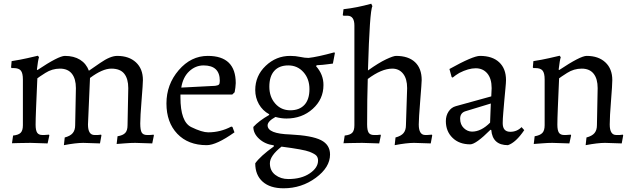

<svg xmlns="http://www.w3.org/2000/svg" viewBox="-20 -762 3384 1024"><path d="M502 -42Q504.4 -42 519 -43.9L521 -40L513.2 2.9L423.8 0Q385.3 0 320.8 12.2L325.2 -28.8Q355 -36.6 367.9 -52.2Q380.9 -67.9 380.9 -94.2L384.8 -292Q384.8 -341.8 363.3 -368.9Q341.8 -396 299.8 -396Q257.8 -396 221.9 -373Q186 -350.1 179.2 -344.2Q178.2 -318.4 176.5 -282.2Q174.8 -246.1 172.4 -185.8Q169.9 -125.5 169.9 -96.7Q169.9 -67.4 178 -54.7Q186 -42 206.1 -42H216.3Q226.6 -42 241.2 -43.9L243.2 -40L233.9 2.9L143.1 0L78.1 1Q60.1 2 43.9 2L49.8 -39.1Q78.6 -42 90.3 -54Q102.1 -65.9 102.1 -94.2V-337.9Q102.1 -372.1 91.1 -385.5Q80.1 -398.9 53.2 -398.9H42L39.1 -402.8L42 -436Q89.4 -443.4 125.5 -451.7Q161.1 -460 182.1 -464.8L188 -457Q182.6 -440.4 176.8 -391.1L179.2 -388.2Q292.5 -463.9 326.2 -463.9Q374 -463.9 407 -443.4Q439.9 -422.9 454.1 -384.8Q460 -388.7 514.2 -426.3Q568.4 -463.9 605 -463.9Q668 -463.9 705.1 -429.4Q742.2 -395 742.2 -335Q742.2 -315.4 735.1 -228Q728 -140.6 728 -104Q728 -67.4 736.1 -54.7Q744.1 -42 764.2 -42H774.4Q785.2 -42 798.8 -43.9L800.8 -40L792 2.9L701.2 0Q676.8 0 647.5 2.4Q618.2 4.9 602.1 5.9L606.9 -35.2Q635.7 -40 647.9 -53Q660.2 -65.9 660.2 -94.2L664.1 -292Q664.1 -341.8 642.6 -368.9Q621.1 -396 573.7 -396Q526.4 -396 460 -346.2L449.2 -98.1Q449.2 -42 483.9 -42Z M1088.4 -463.9Q1237.3 -463.9 1237.3 -318.8Q1236.3 -294.4 1231.4 -270L1218.8 -257.8H942.4V-242.2Q942.4 -112.3 1000 -84.2Q1057.6 -56.2 1090.3 -56.2Q1155.3 -56.2 1213.4 -86.9L1219.7 -85L1230.5 -56.2Q1134.3 12.2 1082.5 12.2Q983.4 12.2 925.5 -48.6Q867.7 -109.4 867.7 -210.4Q867.7 -311.5 933.1 -387.7Q998.5 -463.9 1088.4 -463.9ZM1152.3 -331.1Q1152.3 -413.1 1065.9 -413.1Q1022.5 -413.1 989 -381.6Q955.6 -350.1 946.8 -294.9L1127.4 -304.2Q1142.6 -306.2 1147.5 -311Q1152.3 -315.9 1152.3 -331.1Z M1517.6 192.9Q1587.4 192.9 1631.8 162.8Q1676.3 132.8 1676.3 94.2Q1676.3 79.1 1668.2 69.1Q1660.2 59.1 1630.6 47.4Q1601.1 35.6 1481.4 20Q1419.4 68.8 1419.4 108.9Q1419.4 148.9 1448.5 170.9Q1477.5 192.9 1517.6 192.9ZM1448 -209.5Q1479.5 -173.8 1528.3 -173.8Q1577.1 -173.8 1603.8 -202.9Q1630.4 -231.9 1630.4 -286.6Q1630.4 -341.3 1598.4 -377.2Q1566.4 -413.1 1517.6 -413.1Q1468.8 -413.1 1442.6 -383.8Q1416.5 -354.5 1416.5 -299.8Q1416.5 -245.1 1448 -209.5ZM1331.1 -85Q1360.4 -117.2 1415.5 -148.9V-152.8Q1380.4 -171.9 1360.8 -206.5Q1341.3 -241.2 1341.3 -281.7Q1341.3 -357.9 1397 -410.9Q1452.6 -463.9 1527.3 -463.9Q1556.2 -463.9 1580.8 -458.5Q1605.5 -453.1 1625.5 -453.1Q1671.9 -458 1763.2 -482.9L1766.1 -479L1755.4 -422.9Q1742.2 -421.9 1723.6 -418.9Q1705.1 -416 1669.4 -414.1L1665.5 -409.2Q1705.6 -364.3 1705.1 -308.1Q1705.1 -232.9 1647.9 -181.4Q1590.8 -129.9 1507.3 -129.9Q1479.5 -129.9 1449.2 -138.2Q1407.2 -115.2 1407.2 -93.3Q1407.2 -48.8 1527.3 -44.9Q1643.6 -39.1 1691.9 -14.6Q1740.2 9.8 1740.2 62Q1740.2 130.4 1664.3 186.3Q1588.4 242.2 1492.2 242.2Q1420.4 242.2 1380.9 207Q1341.3 171.9 1341.3 108.9Q1368.7 70.3 1440.4 19V13.2Q1394 7.3 1362.5 -21.2Q1331.1 -49.8 1331.1 -85Z M1992.2 -42Q1994.6 -42 2009.3 -43.9L2011.2 -40L2002.4 2.9L1911.1 0L1846.2 1Q1828.1 2 1812 2L1818.4 -39.1Q1847.2 -42 1858.6 -54Q1870.1 -65.9 1870.1 -94.2V-626Q1870.1 -677.7 1833 -678.2H1812L1808.1 -681.2L1812 -712.9Q1883.3 -720.7 1960 -742.2L1966.3 -729Q1951.7 -706.5 1942.4 -386.2Q2000 -427.2 2039.1 -445.6Q2078.1 -463.9 2092.3 -463.9Q2158.2 -463.9 2193.6 -430.4Q2229 -397 2229 -335Q2229 -321.3 2221.2 -225.1Q2213.4 -128.9 2213.4 -98.1Q2213.4 -42 2248 -42H2258.3Q2268.6 -42 2283.2 -43.9L2285.2 -40L2277.3 2.9L2188 0Q2149.4 0 2085 12.2L2089.4 -28.8Q2119.1 -36.6 2132.1 -52.2Q2145 -67.9 2145 -94.2L2151.4 -292Q2151.4 -341.8 2129.9 -368.9Q2108.4 -396 2072.3 -396Q2015.1 -396 1941.4 -340.8Q1938 -239.3 1938 -98.1Q1938 -67.4 1946 -54.7Q1954.1 -42 1974.1 -42Z M2497.6 -60.1Q2546.4 -60.1 2593.8 -107.9L2597.7 -210L2462.9 -168.9Q2434.1 -160.2 2434.1 -128.9Q2434.1 -97.7 2453.6 -78.9Q2473.1 -60.1 2497.6 -60.1ZM2487.8 7.8Q2429.2 7.8 2393.6 -26.9Q2357.9 -61.5 2357.9 -116.2Q2357.9 -145 2372.3 -167Q2386.7 -189 2411.1 -195.8L2600.1 -248L2602.1 -292Q2602.1 -342.8 2578.9 -370.4Q2555.7 -397.9 2517.1 -397.9Q2478.5 -397.9 2429.7 -373Q2410.6 -361.8 2394 -348.1L2388.7 -351.1L2377 -394Q2502.4 -463.9 2540 -463.9Q2606 -463.9 2642.3 -429.9Q2678.7 -396 2678.7 -335Q2678.7 -320.8 2675.8 -292Q2672.9 -263.2 2669.9 -228.5Q2667 -193.8 2664.1 -160.4Q2661.1 -127 2661.1 -105Q2661.1 -59.1 2701.7 -59.1Q2736.8 -59.1 2761.7 -84L2775.9 -67.9Q2731.4 -2 2689 12.2Q2606.9 12.2 2600.1 -68.8L2595.7 -69.8Q2518.1 7.8 2487.8 7.8Z M3284.7 -42Q3287.1 -42 3301.8 -43.9L3303.7 -40L3295.9 2.9L3206.5 0Q3168 0 3103.5 12.2L3107.9 -28.8Q3137.7 -36.6 3150.6 -52.2Q3163.6 -67.9 3163.6 -94.2L3167.5 -292Q3167.5 -341.8 3146 -368.9Q3124.5 -396 3082.5 -396Q3040.5 -396 3004.6 -373Q2968.8 -350.1 2961.9 -344.2Q2960.9 -318.4 2959.2 -282.2Q2957.5 -246.1 2955.1 -185.8Q2952.6 -125.5 2952.6 -96.7Q2952.6 -67.4 2960.7 -54.7Q2968.8 -42 2988.8 -42H2999Q3009.3 -42 3023.9 -43.9L3025.9 -40L3016.6 2.9L2925.8 0Q2901.9 0 2872.6 2.4Q2843.3 4.9 2826.7 5.9L2831.5 -35.2Q2860.4 -40 2872.6 -53Q2884.8 -65.9 2884.8 -94.2V-337.9Q2884.8 -372.1 2873.8 -385.5Q2862.8 -398.9 2835.9 -398.9H2824.7L2821.8 -402.8L2824.7 -436Q2872.1 -443.4 2908.2 -451.7Q2943.8 -460 2964.8 -464.8L2970.7 -457Q2965.3 -440.4 2959.5 -391.1L2961.9 -388.2Q3075.2 -463.9 3108.9 -463.9Q3171.9 -463.9 3208.7 -429.4Q3245.6 -395 3245.6 -335Q3245.6 -309.6 3238.8 -225.1Q3231.9 -140.6 3231.9 -98.1Q3231.9 -42 3266.6 -42Z"/></svg>

Font: Alegreya-Regular
Style: Regular
Weight: 400
Designer: Juan Pablo del Peral
Foundry: Juan Pablo del Peral
Version: Version 1.003